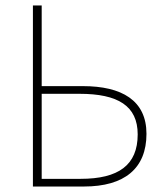

<svg xmlns="http://www.w3.org/2000/svg" viewBox="-20 -680 604 700"><path d="M100 0H286C434 0 514 -66 514 -192C514 -314 424 -366 282 -366H132V-660H100ZM132 -28V-338H270C410 -338 482 -294 482 -190C482 -78 412 -28 274 -28Z"/></svg>

Font: Source Sans Pro ExtraLight
Style: Regular
Weight: 200
Designer: Paul D. Hunt
Foundry: Adobe Systems Incorporated
Version: Version 3.006;hotconv 1.0.111;makeotfexe 2.5.65597